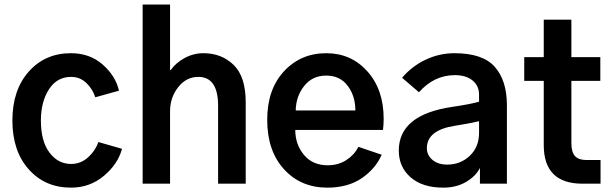

<svg xmlns="http://www.w3.org/2000/svg" viewBox="-20 -818 2724 855"><path d="M35.2 -281.2Q35.2 -417 107.9 -499Q180.7 -581.1 295.9 -581.1Q379.9 -581.1 437.5 -530.3Q495.1 -479.5 509.8 -414.1L404.3 -384.8Q392.6 -421.9 364.3 -448.7Q335.9 -475.6 296.9 -475.6Q233.4 -475.6 197.8 -419.9Q162.1 -364.3 162.1 -281.2Q162.1 -189.5 200.2 -138.7Q238.3 -87.9 296.9 -87.9Q339.8 -87.9 372.6 -117.7Q405.3 -147.5 418 -185.5L523.4 -155.3Q504.9 -86.9 442.4 -34.7Q379.9 17.6 295.9 17.6Q180.7 17.6 107.9 -64Q35.2 -145.5 35.2 -281.2Z M615.2 0V-797.9H737.3V-505.9H740.2Q762.7 -538.1 802.2 -559.6Q841.8 -581.1 885.7 -581.1Q966.8 -581.1 1020.5 -528.8Q1074.2 -476.6 1074.2 -362.3V0H951.2V-346.7Q951.2 -475.6 863.3 -475.6Q809.6 -475.6 773.4 -429.7Q737.3 -383.8 737.3 -322.3V0Z M1169.9 -284.2Q1169.9 -419.9 1244.6 -500.5Q1319.3 -581.1 1432.6 -581.1Q1543.9 -581.1 1616.2 -500Q1688.5 -418.9 1688.5 -289.1Q1688.5 -263.7 1685.5 -239.3H1294.9Q1294.9 -174.8 1333.5 -128.4Q1372.1 -82 1439.5 -82Q1486.3 -82 1522 -105Q1557.6 -127.9 1576.2 -164.1L1679.7 -128.9Q1652.3 -66.4 1590.8 -24.4Q1529.3 17.6 1437.5 17.6Q1319.3 17.6 1244.6 -64.5Q1169.9 -146.5 1169.9 -284.2ZM1296.9 -326.2H1562.5Q1562.5 -390.6 1528.3 -436Q1494.1 -481.4 1432.6 -481.4Q1371.1 -481.4 1334.5 -435.1Q1297.9 -388.7 1296.9 -326.2Z M1880.9 -158.2Q1880.9 -127 1905.8 -106Q1930.7 -85 1971.7 -85Q2030.3 -85 2071.8 -124Q2113.3 -163.1 2113.3 -226.6V-278.3Q2068.4 -267.6 2004.9 -257.8Q1880.9 -238.3 1880.9 -158.2ZM1755.9 -147.5Q1755.9 -306.6 1992.2 -341.8Q2078.1 -354.5 2113.3 -365.2V-395.5Q2113.3 -436.5 2084 -460Q2054.7 -483.4 2005.9 -483.4Q1913.1 -483.4 1845.7 -407.2L1770.5 -471.7Q1814.5 -523.4 1875.5 -552.2Q1936.5 -581.1 2003.9 -581.1Q2129.9 -581.1 2183.6 -520Q2237.3 -459 2237.3 -349.6V0H2117.2V-70.3Q2099.6 -34.2 2056.2 -8.3Q2012.7 17.6 1954.1 17.6Q1861.3 17.6 1808.6 -28.3Q1755.9 -74.2 1755.9 -147.5Z M2314.5 -458V-563.5H2401.4V-730.5H2524.4V-563.5H2653.3V-458H2524.4V-180.7Q2524.4 -140.6 2540.5 -123Q2556.6 -105.5 2589.8 -105.5H2654.3V0H2574.2Q2401.4 0 2401.4 -171.9V-458Z"/></svg>

Font: Gothic A1
Style: Bold
Weight: 700
Version: Version 2.50